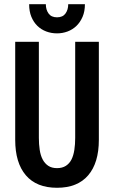

<svg xmlns="http://www.w3.org/2000/svg" viewBox="-20 -892 540 909"><path d="M250 -3Q153 -3 102.5 -62Q52 -121 52 -230V-694H164V-239Q164 -209 168 -182.5Q172 -156 182 -137Q192 -118 208.5 -107Q225 -96 250 -96Q275 -96 292 -107Q309 -118 318.5 -137Q328 -156 332 -182.5Q336 -209 336 -239V-694H448V-230Q448 -121 397.5 -62Q347 -3 250 -3ZM382 -872Q382 -838 371 -812.5Q360 -787 342 -769.5Q324 -752 300 -743Q276 -734 250 -734Q223 -734 199 -743Q175 -752 157 -769.5Q139 -787 128.5 -812.5Q118 -838 118 -872H197Q197 -846 210 -828Q223 -810 250 -810Q277 -810 290 -828Q303 -846 303 -872Z"/></svg>

Font: D2Coding
Style: Bold
Weight: 700
Monospace: yes
Designer: Yong-Rak Park; Jeong-Hwan Yoon; Sang-Min Lee;
Foundry: NHN Corporation
Version: Version 1.3.2; Build 20180524